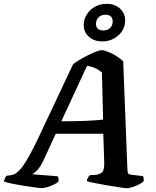

<svg xmlns="http://www.w3.org/2000/svg" viewBox="-59 -982 814 1002"><path d="M158 0Q151 0 126 -3.5Q101 -7 68.5 -12Q36 -17 6.5 -23Q-23 -29 -39 -35Q-34 -55 -24 -65L-8 -67Q2 -67 14 -72Q26 -77 42 -93Q58 -109 79.5 -144.5Q101 -180 131 -241L322 -646Q332 -655 352.5 -667.5Q373 -680 396.5 -692Q420 -704 440.5 -712Q461 -720 472 -720Q484 -720 505.5 -711.5Q527 -703 548.5 -689.5Q570 -676 584 -662L606 -95Q607 -80 611 -75.5Q615 -71 627 -70L687 -63Q689 -60 690.5 -53Q692 -46 690 -35Q675 -22 647.5 -11Q620 0 602 0Q593 0 564 -4.5Q535 -9 499 -15Q463 -21 433 -27Q403 -33 394 -37Q396 -48 400.5 -55.5Q405 -63 410 -68L434 -69Q457 -70 471.5 -81Q486 -92 485 -133L480 -284H232L167 -143Q150 -108 132.5 -91Q115 -74 107 -73L242 -62Q249 -51 246 -34Q237 -26 220.5 -18Q204 -10 186.5 -5Q169 0 158 0ZM261 -349Q337 -349 393.5 -351.5Q450 -354 479 -358L473 -604Q437 -634 395 -638ZM474 -766Q432 -766 405 -790Q378 -814 378 -851Q378 -882 394 -907Q410 -932 437 -947Q464 -962 497 -962Q540 -962 567 -937.5Q594 -913 594 -875Q594 -829 559 -797.5Q524 -766 474 -766ZM481 -823Q503 -823 516 -836Q529 -849 529 -870Q529 -905 491 -905Q469 -905 455.5 -891.5Q442 -878 442 -857Q442 -840 452.5 -831.5Q463 -823 481 -823Z"/></svg>

Font: Texturina
Style: Bold Italic
Weight: 700
Italic angle: -11°
Designer: Guillermo Torres Carreño
Foundry: Omnibus-Type
Version: Version 1.002; ttfautohint (v1.8.3)